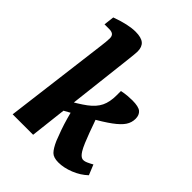

<svg xmlns="http://www.w3.org/2000/svg" viewBox="-193 -760 869 869"><g transform="rotate(45 241.5 -325.0)"><path d="M33 0 96 -499Q98 -511 99.5 -529Q101 -547 101 -554Q101 -569 93 -575.5Q85 -582 69 -582H39L45 -632Q116 -658 162 -658Q199 -658 215.5 -644Q232 -630 232 -601Q232 -592 230.5 -579Q229 -566 227 -546L164 0ZM333 8Q302 8 287.5 -6.5Q273 -21 258 -55Q249 -77 239 -105.5Q229 -134 221.5 -161Q214 -188 209 -207L312 -258Q315 -251 322 -231Q329 -211 338 -186.5Q347 -162 356.5 -139.5Q366 -117 374 -104Q381 -93 387 -87.5Q393 -82 400 -80Q411 -78 425.5 -84.5Q440 -91 452 -98L472 -49Q445 -23 406.5 -7.5Q368 8 333 8ZM142 -151 151 -211Q210 -243 243.5 -268Q277 -293 291 -322Q305 -351 305 -393V-421Q323 -425 340.5 -426.5Q358 -428 371 -428Q412 -428 426.5 -415.5Q441 -403 441 -379Q441 -355 427.5 -334.5Q414 -314 381.5 -290Q349 -266 290.5 -233Q232 -200 142 -151Z"/></g></svg>

Font: Yrsa
Style: Italic
Weight: 400
Italic angle: -7.10001°
Designer: Anna Giedrys (Yrsa+Rasa design), David Brezina (Yrsa art-direction, Rasa art-direction, design)
Foundry: Rosetta Type Foundry
Version: Version 2.004